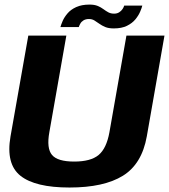

<svg xmlns="http://www.w3.org/2000/svg" viewBox="-20 -834 755 858"><path d="M290.5 4Q444 4 529 -48.5Q614 -101 636 -224.5L715 -675H545L469 -243Q456 -171 420.8 -141.5Q385.5 -112 311.5 -112Q237.5 -112 212.5 -141.5Q187.5 -171 200.5 -243L276.5 -675H106.5L27 -224.5Q5.5 -101 71.5 -48.5Q137.5 4 290.5 4ZM488.5 -707Q523.5 -707 547 -718.5Q570.5 -730 584.8 -747.2Q599 -764.5 606.2 -781.5Q613.5 -798.5 616 -809H535Q533.5 -802.5 527.8 -793.8Q522 -785 512.5 -779Q503 -773 490 -773Q475 -773 464 -779Q453 -785 442 -793.2Q431 -801.5 416.5 -807.5Q402 -813.5 380 -813.5Q344.5 -813.5 320.2 -802.2Q296 -791 281.8 -774.2Q267.5 -757.5 260.2 -740.8Q253 -724 250 -713H332Q334 -719.5 338.8 -728.2Q343.5 -737 353.2 -743Q363 -749 377.5 -749Q391.5 -749 402 -742.5Q412.5 -736 424 -727.8Q435.5 -719.5 450.5 -713.2Q465.5 -707 488.5 -707Z"/></svg>

Font: Anybody Thin
Style: Bold Italic
Weight: 700
Italic angle: -10°
Version: Version 1.113;gftools[0.9.25]